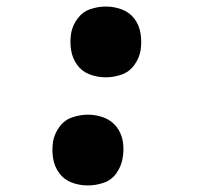

<svg xmlns="http://www.w3.org/2000/svg" viewBox="-20 -558 616 586"><path d="M303 -322Q326 -322 350 -330Q374 -338 389.5 -359Q405 -380 409 -404Q413 -430 409 -455.5Q405 -481 390.5 -500.5Q376 -520 352.5 -529Q329 -538 303 -538Q279 -538 255.5 -530Q232 -522 216.5 -501Q201 -480 197 -456Q193 -430 197 -405Q201 -380 215.5 -360Q230 -340 253.5 -331Q277 -322 303 -322ZM248 8Q272 8 296 0Q320 -8 335 -29Q350 -50 354 -74Q359 -100 355 -125.5Q351 -151 336 -170.5Q321 -190 297.5 -199Q274 -208 248 -208Q225 -208 201 -200Q177 -192 161.5 -171Q146 -150 142 -126Q138 -100 142 -75Q146 -50 160.5 -30Q175 -10 198.5 -1Q222 8 248 8Z"/></svg>

Font: Iosevka Sparkle Heavy Oblique
Style: Regular
Weight: 900
Italic angle: -9°
Designer: Belleve Invis
Foundry: Belleve Invis
Version: Version 4.5.0; ttfautohint (v1.8.3)